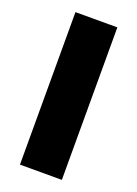

<svg xmlns="http://www.w3.org/2000/svg" viewBox="-112 -596 462 646"><g transform="rotate(20 119.0 -273.0)"><path d="M44 -546H194V0H44Z"/></g></svg>

Font: Evergrow Sans 
Style: ExtraBold
Weight: 800
Foundry: 10Web
Version: Version 1.000